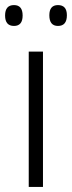

<svg xmlns="http://www.w3.org/2000/svg" viewBox="-33 -735 283 755"><path d="M136 0H80V-532H136ZM-13 -674Q-13 -715 22 -715Q56 -715 56 -674Q56 -633 22 -633Q-13 -633 -13 -674ZM161 -675Q161 -715 195 -715Q230 -715 230 -675Q230 -633 195 -633Q161 -633 161 -675Z"/></svg>

Font: Noto Sans Arabic UI SmCn Lt
Style: Regular
Weight: 300
Width: 4
Designer: Monotype Design Team, Nadine Chahine and Nizar Qandah
Foundry: Monotype Imaging Inc.
Version: Version 2.010; ttfautohint (v1.8.4.7-5d5b)